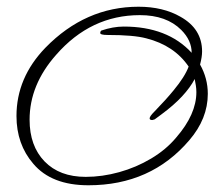

<svg xmlns="http://www.w3.org/2000/svg" viewBox="-20 -496 638 571"><path d="M243 55Q133 55 79 -9Q29 -67 29 -151Q29 -265 115 -354Q234 -476 392 -476Q465 -476 517 -446Q581 -410 581 -343Q581 -327 575 -304Q598 -263 598 -217Q598 -143 543 -79Q429 55 243 55ZM235 30Q284 30 334.5 16Q385 2 429.5 -24.5Q474 -51 504 -87Q564 -156 564 -222Q564 -232 562.5 -241.5Q561 -251 559 -261Q546 -236 521.5 -209.5Q497 -183 459 -155L440 -141Q434 -139 433 -139Q425 -139 425 -144Q425 -150 439 -164Q474 -200 496 -227Q530 -268 541 -298Q498 -361 415 -382Q378 -392 300 -392Q278 -392 278 -398Q278 -402 281 -405Q316 -417 348 -417Q478 -417 550 -339Q550 -376 519 -407Q475 -451 396 -451Q250 -451 147 -333Q68 -244 68 -140Q68 -62 112.5 -16Q157 30 235 30Z"/></svg>

Font: Petemoss
Style: Regular
Weight: 400
Designer: Robert E. Leuschke
Foundry: Robert E. Leuschke
Version: Version 1.010; ttfautohint (v1.8.3)